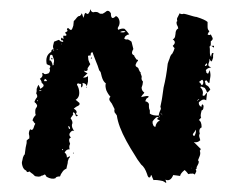

<svg xmlns="http://www.w3.org/2000/svg" viewBox="-20 -458 521 419"><path d="M30 -93Q27 -101 28 -105L29 -109L30 -114Q32 -120 34 -121Q34 -122 36 -136Q39 -147 38 -151L41 -154L44 -156V-161L43 -166Q43 -172 46 -176Q50 -172 53 -178L55 -184L57 -188L54 -191Q54 -192 53 -193Q52 -194 51 -195Q52 -201 58 -207L57 -211V-216Q57 -221 60 -224Q62 -228 60 -230L58 -233Q54 -235 56 -238L58 -242L61 -246Q62 -250 59 -254L60 -259V-264Q62 -270 64 -273Q65 -271 66.5 -268Q68 -265 68 -264Q74 -268 75 -270Q76 -274 71 -277Q71 -281 67 -286Q75 -291 72 -298Q74 -300 75 -298L76 -297Q78 -295 86 -298Q91 -303 88 -309Q91 -312 89 -315L86 -316L82 -318Q78 -337 92 -345V-347L93 -349Q95 -351 97 -351Q95 -355 96 -359L97 -363L98 -367L103 -369L108 -371L110 -370L112 -368Q116 -366 118 -367Q118 -369 117 -370H115Q112 -370 114 -376Q116 -374 119 -373Q118 -375 118 -380H124Q126 -382 124 -384L123 -385L122 -387Q129 -390 127 -392L126 -394Q126 -395 128 -397L130 -396L132 -394Q134 -392 136 -393Q138 -395 140 -402L141 -412L144 -415L148 -420Q152 -424 154 -423L157 -426L158 -429Q160 -427 160 -425L161 -422L162 -419L163 -422L164 -425Q164 -428 167 -430Q172 -425 174 -430L176 -433L177 -438Q180 -429 187 -432Q192 -432 194 -431Q196 -429 199 -428H204L209 -431L213 -434Q218 -436 222 -429Q222 -412 233 -423Q238 -421 240 -415Q242 -409 240 -403L239 -401L238 -399Q236 -396 238 -393Q247 -397 252 -395Q257 -390 262 -383L258 -382L255 -380Q253 -379 251 -374Q254 -371 258 -372Q260 -372 261 -371Q265 -369 267 -367L271 -351Q268 -346 268 -343Q268 -339 273 -337Q272 -336 278 -328Q280 -328 281 -327V-325Q278 -323 276 -317Q275 -313 280 -311L282 -309L283 -306Q285 -301 287 -300V-297L288 -295Q290 -290 289 -289Q288 -284 292 -280L291 -273L289 -267Q289 -260 295 -256L293 -253L291 -251Q290 -250 288 -246L292 -247L297 -248Q301 -249 305 -248Q304 -248 304 -247Q304 -246 303 -245L301 -244Q299 -243 297 -237Q303 -236 305 -231V-225Q305 -221 307 -217V-210Q314 -205 327 -206Q326 -208 328 -213L331 -220V-222L330 -225Q334 -244 334 -246L337 -267Q343 -291 346 -319L348 -325L350 -330Q352 -338 356 -341L359 -347L361 -353L359 -355L357 -358Q366 -366 357 -372Q361 -374 362 -378L363 -384Q363 -393 369 -396L368 -400L366 -404Q364 -411 367 -412Q365 -417 368 -421L370 -425L372 -429Q376 -426 381 -428L386 -427L393 -425Q396 -424 401.5 -422.5Q407 -421 409 -421Q428 -415 433 -410V-399Q433 -393 437 -390L435 -387L433 -383Q437 -380 440 -383L442 -379L444 -375Q445 -371 440 -368V-361Q440 -358 437 -356Q438 -355 438 -350V-344Q438 -336 441 -334V-337L442 -340Q442 -343 446 -342L445 -338V-332Q443 -324 441 -324Q440 -324 437 -330V-325L435 -319Q433 -313 441 -311L437 -310L434 -309Q432 -308 429 -305L430 -303V-300Q432 -298 434 -297L438 -305Q440 -295 439 -290L438 -284L437 -277Q435 -277 434 -278L432 -281Q431 -284 427 -281L429 -273Q433 -271 435 -269L437 -266L439 -263L436 -259L432 -256Q430 -240 430 -239Q426 -242 421 -240L418 -238L414 -235Q413 -228 419 -225L420 -226V-228Q421 -231 422 -230Q425 -228 424 -224Q424 -218 420 -217Q418 -209 418 -207V-204L419 -202Q419 -201 414 -196Q420 -193 420 -180Q413 -177 416 -166Q414 -164 415 -159L416 -156L417 -152Q411 -146 403 -148L407 -144L411 -140L418 -133Q418 -131 416 -129Q418 -124 416 -118L414 -113L412 -108Q415 -107 413 -101L411 -97L409 -93Q410 -89 407 -89Q409 -85 408 -83L405 -77Q402 -80 398 -79H395L391 -78L387 -83L383 -87Q374 -80 373 -74L366 -75L358 -76Q352 -61 341 -66L342 -63L343 -60Q342 -58 339 -61L337 -62L335 -63Q321 -66 315 -65Q314 -67 312.5 -70.5Q311 -74 311 -75Q309 -77 309 -74L308 -72L307 -71Q305 -70 303.5 -72Q302 -74 301 -78Q296 -93 288 -99L280 -110L272 -123Q266 -132 256 -150Q238 -183 235 -206L233 -209L230 -213Q229 -217 230 -220L226 -228L224 -232L221 -236Q216 -242 221 -247Q216 -252 212 -261Q209 -271 211 -276Q205 -280 202 -291L200 -299Q200 -300 199 -301.5Q198 -303 197 -304Q196 -305 196 -306L193 -315L189 -325Q182 -343 182 -344Q177 -344 178 -337Q173 -337 172 -336L173 -327Q175 -321 177 -318L171 -309Q172 -305 170 -304Q168 -302 163 -304Q164 -301 171 -298Q164 -291 161 -289Q168 -288 172 -292V-280Q171 -275 169 -269Q169 -276 160 -277Q162 -269 157 -267V-275H154L151 -276Q148 -276 148 -273Q153 -265 153 -255Q153 -245 145 -240L148 -238L149 -237L151 -235Q153 -235 154 -231Q152 -227 148 -226L145 -224L141 -221Q151 -215 145 -209Q153 -206 147 -204L145 -206L144 -209Q143 -212 140 -213Q139 -212 139 -210L140 -209Q140 -208 134 -200Q137 -196 138 -192V-189L137 -186Q136 -180 142 -172Q137 -175 132 -167Q130 -162 135 -158Q128 -156 133 -144Q130 -139 132 -132Q125 -133 121 -125Q126 -122 126 -114L132 -117Q134 -116 130 -112L129 -109L128 -106Q128 -102 127 -99L126 -95L125 -90Q120 -88 117 -84L113 -78L111 -73Q102 -73 101 -69Q93 -66 82 -72L81 -73L80 -75Q78 -78 77 -77L73 -75Q70 -75 68 -73Q64 -72 60 -73Q56 -73 54 -76Q51 -79 49 -80L44 -84Q39 -80 37 -86Q33 -87 30 -93ZM97 -330Q95 -336 94 -338Q91 -339 90 -338Q88 -334 88 -326Q90 -327 92 -324Q94 -321 95 -315Q98 -316 97 -320Q99 -325 97 -330ZM313 -193V-189L314 -186Q315 -182 319 -181Q321 -192 329 -195L327 -196L325 -197Q323 -197 323 -199Q324 -200 325 -201Q326 -202 327 -202Q322 -204 319 -200L316 -197ZM427 -266 425 -267 422 -268Q419 -270 417 -268Q425 -260 422 -250Q424 -248 427 -250L429 -253L432 -256L430 -261ZM421 -284 418 -282 414 -279Q415 -279 417 -277L419 -274Q419 -271 423 -274Q425 -282 421 -284ZM405 -171 402 -167Q399 -163 404 -161Q409 -169 407 -175ZM242 -388Q250 -386 254 -389Q249 -392 242 -388ZM78 -286 77 -284 76 -281H82Q83 -282 81 -284L80 -285ZM431 -320 429 -318 427 -315Q428 -314 429 -314Q430 -314 430 -315L432 -316Q432 -319 431 -320ZM129 -181 130 -179V-178Q132 -175 133 -178L132 -181L130 -183Q129 -183 129 -181ZM447 -358V-354L444 -356L441 -358ZM330 -211 335 -206Q332 -211 330 -211ZM410 -237 415 -242Q412 -242 410 -237ZM71 -261Q66 -261 65 -260Q68 -258 71 -261ZM93 -328 92 -330V-332L94 -331L95 -329Q94 -329 93 -328ZM97 -351V-346Q99 -348 97 -351ZM178 -330 179 -332 180 -333Q182 -330 178 -330ZM118 -131 116 -133Q115 -131 115.5 -130.5Q116 -130 118 -131ZM62 -237Q63 -238 63 -239Q62 -240 62 -239Q61 -239 61 -238Q61 -237 62 -237ZM327 -206V-202Q329 -204 327 -206ZM139 -124 140 -125Q142 -124 141 -123ZM104 -349H105V-351Q104 -351 104 -349ZM115 -361Q115 -363 114 -363Q114 -361 115 -361ZM169 -266H168Q168 -268 169 -268ZM167 -281H168ZM398 -91H399L398 -92ZM141 -162H142Z"/></svg>

Font: Kom-post
Style: Regular
Weight: 400
Designer: @guaschetti
Foundry: guaschetti
Version: Version 1.00 December 6, 2021, initial release